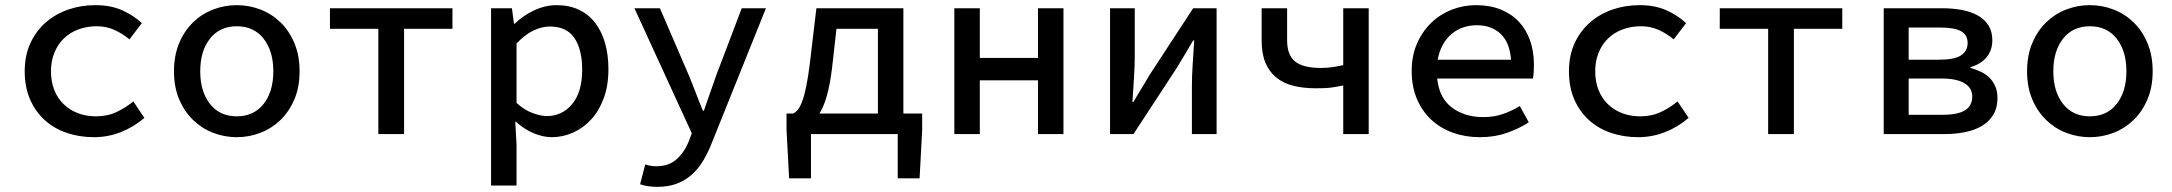

<svg xmlns="http://www.w3.org/2000/svg" viewBox="-20 -521 8440 746"><path d="M345 12Q288 12 238.5 -5Q189 -22 153 -55Q117 -88 96.5 -135.5Q76 -183 76 -244Q76 -305 98 -353Q120 -401 158 -434Q196 -467 245.5 -484Q295 -501 351 -501Q411 -501 456 -480.5Q501 -460 531 -431L483 -368Q454 -392 423 -405.5Q392 -419 356 -419Q317 -419 284 -406.5Q251 -394 227.5 -371Q204 -348 191 -315.5Q178 -283 178 -244Q178 -205 190.5 -172.5Q203 -140 226.5 -117Q250 -94 282 -81.5Q314 -69 353 -69Q398 -69 433.5 -86Q469 -103 498 -127L541 -63Q499 -27 449 -7.5Q399 12 345 12Z M900 12Q852 12 808 -5Q764 -22 730 -55Q696 -88 676 -135.5Q656 -183 656 -244Q656 -305 676 -353Q696 -401 730 -434Q764 -467 808 -484Q852 -501 900 -501Q948 -501 992 -484Q1036 -467 1070 -434Q1104 -401 1124 -353Q1144 -305 1144 -244Q1144 -183 1124 -135.5Q1104 -88 1070 -55Q1036 -22 992 -5Q948 12 900 12ZM900 -69Q966 -69 1004 -117Q1042 -165 1042 -244Q1042 -323 1004 -371Q966 -419 900 -419Q834 -419 796 -371Q758 -323 758 -244Q758 -165 796 -117Q834 -69 900 -69Z M1450 0V-409H1262V-489H1738V-409H1550V0Z M1888 200V-489H1969L1977 -429H1980Q2013 -461 2056 -481Q2099 -501 2143 -501Q2191 -501 2228.5 -483.5Q2266 -466 2291.5 -433.5Q2317 -401 2330.5 -355Q2344 -309 2344 -252Q2344 -189 2326 -140Q2308 -91 2277.5 -57.5Q2247 -24 2207 -6Q2167 12 2124 12Q2090 12 2053 -3.5Q2016 -19 1985 -48H1982L1987 40V200ZM2105 -70Q2164 -70 2203 -116.5Q2242 -163 2242 -251Q2242 -328 2212 -373Q2182 -418 2116 -418Q2086 -418 2053 -402.5Q2020 -387 1987 -352V-121Q2018 -93 2050 -81.5Q2082 -70 2105 -70Z M2534 205Q2516 205 2498.5 202.5Q2481 200 2467 195L2487 118Q2496 121 2507 123Q2518 125 2529 125Q2578 125 2608 98.5Q2638 72 2655 31L2668 -3L2445 -489H2544L2654 -234Q2668 -201 2682 -164Q2696 -127 2711 -91H2715Q2727 -126 2740 -163Q2753 -200 2765 -234L2862 -489H2956L2747 31Q2732 70 2713 102Q2694 134 2668.5 157Q2643 180 2610 192.5Q2577 205 2534 205Z M3213 -258Q3205 -193 3193 -150Q3181 -107 3164 -80H3391V-409H3230ZM3046 172 3036 -16V-80H3062Q3072 -85 3080.5 -95.5Q3089 -106 3097 -127.5Q3105 -149 3112.5 -185Q3120 -221 3127 -278L3152 -489H3490V-80H3563V-16L3553 172H3468V0H3131V172Z M3688 0V-489H3787V-296H4013V-489H4112V0H4013V-209H3787V0Z M4293 0V-489H4389V-303Q4389 -265 4386 -218.5Q4383 -172 4380 -125H4384Q4397 -148 4415 -177Q4433 -206 4446 -229L4616 -489H4707V0H4611V-185Q4611 -224 4614 -270.5Q4617 -317 4620 -364H4616Q4603 -341 4585 -311.5Q4567 -282 4554 -260L4384 0Z M5199 0V-189Q5185 -186 5173.5 -184Q5162 -182 5150 -180.5Q5138 -179 5124 -178.5Q5110 -178 5092 -178Q5043 -178 5004 -188Q4965 -198 4938 -220.5Q4911 -243 4896.5 -278Q4882 -313 4882 -364V-489H4981V-364Q4981 -307 5012 -282Q5043 -257 5112 -257Q5136 -257 5156 -260Q5176 -263 5199 -268V-489H5298V0Z M5730 12Q5674 12 5626 -5Q5578 -22 5542 -55Q5506 -88 5485.5 -136Q5465 -184 5465 -245Q5465 -305 5486 -352.5Q5507 -400 5541.5 -433Q5576 -466 5621 -483.5Q5666 -501 5715 -501Q5769 -501 5811 -484Q5853 -467 5881.5 -436.5Q5910 -406 5925 -363.5Q5940 -321 5940 -270Q5940 -254 5939 -240Q5938 -226 5936 -216H5564Q5572 -140 5621.5 -103Q5671 -66 5743 -66Q5784 -66 5818 -77.5Q5852 -89 5885 -109L5920 -46Q5882 -21 5834.5 -4.5Q5787 12 5730 12ZM5718 -423Q5690 -423 5665 -414.5Q5640 -406 5620 -389Q5600 -372 5586 -347Q5572 -322 5566 -289H5851Q5846 -356 5810.5 -389.5Q5775 -423 5718 -423Z M6345 12Q6288 12 6238.5 -5Q6189 -22 6153 -55Q6117 -88 6096.5 -135.5Q6076 -183 6076 -244Q6076 -305 6098 -353Q6120 -401 6158 -434Q6196 -467 6245.5 -484Q6295 -501 6351 -501Q6411 -501 6456 -480.5Q6501 -460 6531 -431L6483 -368Q6454 -392 6423 -405.5Q6392 -419 6356 -419Q6317 -419 6284 -406.5Q6251 -394 6227.5 -371Q6204 -348 6191 -315.5Q6178 -283 6178 -244Q6178 -205 6190.5 -172.5Q6203 -140 6226.5 -117Q6250 -94 6282 -81.5Q6314 -69 6353 -69Q6398 -69 6433.5 -86Q6469 -103 6498 -127L6541 -63Q6499 -27 6449 -7.5Q6399 12 6345 12Z M6850 0V-409H6662V-489H7138V-409H6950V0Z M7299 0V-489H7526Q7568 -489 7604 -482Q7640 -475 7666 -460Q7692 -445 7706.5 -421.5Q7721 -398 7721 -364Q7721 -326 7699 -299Q7677 -272 7636 -260V-257Q7658 -251 7677 -242Q7696 -233 7710 -219Q7724 -205 7732.5 -185.5Q7741 -166 7741 -140Q7741 -103 7725.5 -76.5Q7710 -50 7682.5 -33Q7655 -16 7617 -8Q7579 0 7535 0ZM7396 -289H7514Q7574 -289 7599.5 -306Q7625 -323 7625 -354Q7625 -385 7600 -399.5Q7575 -414 7518 -414H7396ZM7396 -75H7527Q7587 -75 7615 -92.5Q7643 -110 7643 -146Q7643 -179 7613 -197.5Q7583 -216 7522 -216H7396Z M8100 12Q8052 12 8008 -5Q7964 -22 7930 -55Q7896 -88 7876 -135.5Q7856 -183 7856 -244Q7856 -305 7876 -353Q7896 -401 7930 -434Q7964 -467 8008 -484Q8052 -501 8100 -501Q8148 -501 8192 -484Q8236 -467 8270 -434Q8304 -401 8324 -353Q8344 -305 8344 -244Q8344 -183 8324 -135.5Q8304 -88 8270 -55Q8236 -22 8192 -5Q8148 12 8100 12ZM8100 -69Q8166 -69 8204 -117Q8242 -165 8242 -244Q8242 -323 8204 -371Q8166 -419 8100 -419Q8034 -419 7996 -371Q7958 -323 7958 -244Q7958 -165 7996 -117Q8034 -69 8100 -69Z"/></svg>

Font: Source Code Pro Medium
Style: Regular
Weight: 500
Monospace: yes
Designer: Paul D. Hunt, Teo Tuominen
Foundry: Adobe Systems Incorporated
Version: Version 2.030;PS 1.000;hotconv 16.6.51;makeotf.lib2.5.65220